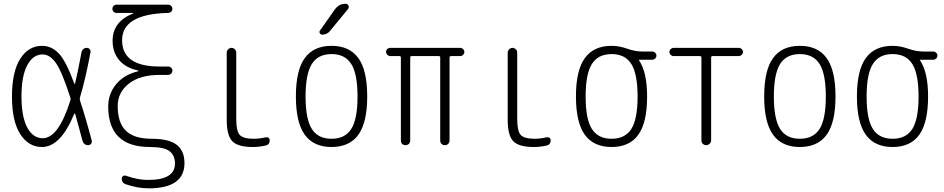

<svg xmlns="http://www.w3.org/2000/svg" viewBox="-20 -775 5040 1025"><path d="M208 -484.4Q156.2 -484.4 125.5 -426.8Q94.7 -369.1 94.7 -260.3Q94.7 -151.4 125.5 -94.2Q156.2 -37.1 208 -37.1Q292 -37.1 355.5 -238.3Q358.4 -246.1 355.5 -253.9Q311.5 -391.6 278.8 -438Q246.1 -484.4 208 -484.4ZM204.1 9.8Q132.8 9.8 88.4 -58.6Q43.9 -127 43.9 -259.8Q43.9 -391.6 87.9 -460.9Q131.8 -530.3 204.1 -530.3Q254.9 -530.3 293.5 -490.2Q332 -450.2 376 -330.1Q378.9 -324.2 380.9 -330.1Q396.5 -395.5 415 -495.1Q417 -505.9 424.8 -512.7Q432.6 -519.5 442.9 -519.5Q453.1 -519.5 459 -512.2Q464.8 -504.9 462.9 -495.1Q435.5 -348.6 407.2 -255.9Q404.3 -247.1 407.2 -238.3Q439.5 -139.6 469.7 -24.4Q471.7 -15.6 466.3 -7.8Q460.9 0 451.2 0Q426.8 0 419.9 -25.4Q391.6 -131.8 381.8 -166Q380.9 -168 378.9 -168.5Q377 -168.9 376 -167Q303.7 9.8 204.1 9.8Z M780.3 9.8Q558.6 9.8 557.6 -205.1Q557.6 -275.4 601.1 -326.7Q644.5 -377.9 717.8 -394.5Q718.8 -394.5 718.8 -397.5Q718.8 -398.4 717.8 -398.4Q650.4 -413.1 615.7 -454.6Q581.1 -496.1 581.1 -557.6Q581.1 -659.2 690.4 -703.1Q692.4 -703.1 692.4 -705.1Q692.4 -706.1 691.4 -706.1H601.6Q592.8 -706.1 586.4 -712.4Q580.1 -718.8 580.1 -728Q580.1 -737.3 586.4 -743.7Q592.8 -750 601.6 -750H877.9Q886.7 -750 893.6 -743.7Q900.4 -737.3 900.4 -728Q900.4 -718.8 893.6 -712.4Q886.7 -706.1 877.9 -706.1Q631.8 -700.2 631.8 -560.5Q631.8 -419.9 831.1 -419.9H877.9Q886.7 -419.9 893.6 -413.6Q900.4 -407.2 900.4 -397.9Q900.4 -388.7 893.6 -381.8Q886.7 -375 877.9 -375H831.1Q727.5 -375 668 -328.6Q608.4 -282.2 608.4 -209Q608.4 -119.1 652.3 -76.7Q696.3 -34.2 790 -34.2Q881.8 -34.2 923.3 -2Q964.8 30.3 964.8 95.7Q964.8 229.5 775.4 230.5Q715.8 230.5 652.3 209Q629.9 202.1 629.9 177.7Q629.9 169.9 636.7 165Q643.6 160.2 652.3 163.1Q718.8 186.5 772.5 185.5Q914.1 185.5 914.1 97.7Q914.1 54.7 885.3 32.2Q856.4 9.8 780.3 9.8Z M1330.1 9.8Q1250 9.8 1220.2 -21Q1190.4 -51.8 1190.4 -134.8V-494.1Q1190.4 -503.9 1198.2 -511.7Q1206.1 -519.5 1215.8 -519.5Q1225.6 -519.5 1233.4 -512.2Q1241.2 -504.9 1241.2 -494.1V-139.6Q1241.2 -75.2 1259.8 -54.7Q1278.3 -34.2 1335 -34.2Q1364.3 -34.2 1398.4 -42Q1406.2 -43.9 1413.1 -39.6Q1419.9 -35.2 1419.9 -27.3Q1419.9 -2.9 1398.4 2Q1363.3 9.8 1330.1 9.8Z M1855.5 -433.1Q1822.3 -486.3 1750 -486.3Q1677.7 -486.3 1644.5 -433.1Q1611.3 -379.9 1611.3 -259.8Q1611.3 -139.6 1644.5 -86.9Q1677.7 -34.2 1750 -34.2Q1822.3 -34.2 1855.5 -86.9Q1888.7 -139.6 1888.7 -259.8Q1888.7 -379.9 1855.5 -433.1ZM1893.1 -55.7Q1845.7 9.8 1750 9.8Q1654.3 9.8 1606.9 -55.7Q1559.6 -121.1 1559.6 -260.3Q1559.6 -399.4 1606.9 -464.8Q1654.3 -530.3 1750 -530.3Q1845.7 -530.3 1893.1 -464.8Q1940.4 -399.4 1940.4 -260.3Q1940.4 -121.1 1893.1 -55.7ZM1767.6 -724.6Q1789.1 -754.9 1825.2 -754.9Q1835.9 -754.9 1840.3 -745.1Q1844.7 -735.4 1837.9 -726.6L1742.2 -610.4Q1727.5 -590.8 1700.2 -589.8Q1692.4 -589.8 1687.5 -597.7Q1682.6 -605.5 1688.5 -612.3Z M2063.5 -475.6Q2054.7 -475.6 2047.9 -482.4Q2041 -489.3 2041 -498Q2041 -506.8 2047.4 -513.2Q2053.7 -519.5 2063.5 -519.5H2436.5Q2445.3 -519.5 2452.1 -513.2Q2459 -506.8 2459 -498Q2459 -489.3 2452.6 -482.4Q2446.3 -475.6 2436.5 -475.6H2388.7Q2379.9 -475.6 2379.9 -467.8V-25.4Q2379.9 -14.6 2373 -7.3Q2366.2 0 2355 0Q2343.8 0 2336.9 -6.8Q2330.1 -13.7 2330.1 -25.4V-467.8Q2330.1 -475.6 2322.3 -475.6H2178.7Q2169.9 -475.6 2169.9 -467.8V-25.4Q2169.9 -14.6 2163.1 -7.3Q2156.2 0 2145 0Q2133.8 0 2127 -6.8Q2120.1 -13.7 2120.1 -25.4V-467.8Q2120.1 -475.6 2111.3 -475.6Z M2830.1 9.8Q2750 9.8 2720.2 -21Q2690.4 -51.8 2690.4 -134.8V-494.1Q2690.4 -503.9 2698.2 -511.7Q2706.1 -519.5 2715.8 -519.5Q2725.6 -519.5 2733.4 -512.2Q2741.2 -504.9 2741.2 -494.1V-139.6Q2741.2 -75.2 2759.8 -54.7Q2778.3 -34.2 2835 -34.2Q2864.3 -34.2 2898.4 -42Q2906.2 -43.9 2913.1 -39.6Q2919.9 -35.2 2919.9 -27.3Q2919.9 -2.9 2898.4 2Q2863.3 9.8 2830.1 9.8Z M3350.6 -433.1Q3317.4 -486.3 3245.1 -486.3Q3172.9 -486.3 3139.6 -433.1Q3106.4 -379.9 3106.4 -259.8Q3106.4 -139.6 3139.6 -86.9Q3172.9 -34.2 3245.1 -34.2Q3317.4 -34.2 3350.6 -86.9Q3383.8 -139.6 3383.8 -259.8Q3383.8 -379.9 3350.6 -433.1ZM3245.1 -530.3Q3285.2 -530.3 3328.1 -515.1Q3371.1 -500 3409.2 -500H3461.9Q3470.7 -500 3477.5 -493.7Q3484.4 -487.3 3484.4 -478Q3484.4 -468.8 3477.5 -462.4Q3470.7 -456.1 3461.9 -456.1H3391.6Q3390.6 -456.1 3390.6 -455.1Q3390.6 -454.1 3391.1 -454.1Q3391.6 -454.1 3391.6 -453.1Q3434.6 -388.7 3434.6 -259.8Q3434.6 -121.1 3387.7 -55.7Q3340.8 9.8 3245.1 9.8Q3149.4 9.8 3102.1 -55.7Q3054.7 -121.1 3054.7 -260.3Q3054.7 -399.4 3102.1 -464.8Q3149.4 -530.3 3245.1 -530.3Z M3576.2 -475.6Q3567.4 -475.6 3560.5 -482.4Q3553.7 -489.3 3553.7 -498Q3553.7 -506.8 3560.5 -513.2Q3567.4 -519.5 3576.2 -519.5H3923.8Q3932.6 -519.5 3939.5 -513.2Q3946.3 -506.8 3946.3 -498Q3946.3 -489.3 3939.5 -482.4Q3932.6 -475.6 3923.8 -475.6H3784.2Q3776.4 -475.6 3776.4 -466.8V-25.4Q3776.4 -15.6 3768.6 -7.8Q3760.7 0 3750 0Q3740.2 0 3732.4 -6.8Q3724.6 -13.7 3724.6 -25.4V-466.8Q3724.6 -475.6 3715.8 -475.6Z M4355.5 -433.1Q4322.3 -486.3 4250 -486.3Q4177.7 -486.3 4144.5 -433.1Q4111.3 -379.9 4111.3 -259.8Q4111.3 -139.6 4144.5 -86.9Q4177.7 -34.2 4250 -34.2Q4322.3 -34.2 4355.5 -86.9Q4388.7 -139.6 4388.7 -259.8Q4388.7 -379.9 4355.5 -433.1ZM4393.1 -55.7Q4345.7 9.8 4250 9.8Q4154.3 9.8 4106.9 -55.7Q4059.6 -121.1 4059.6 -260.3Q4059.6 -399.4 4106.9 -464.8Q4154.3 -530.3 4250 -530.3Q4345.7 -530.3 4393.1 -464.8Q4440.4 -399.4 4440.4 -260.3Q4440.4 -121.1 4393.1 -55.7Z M4850.6 -433.1Q4817.4 -486.3 4745.1 -486.3Q4672.9 -486.3 4639.6 -433.1Q4606.4 -379.9 4606.4 -259.8Q4606.4 -139.6 4639.6 -86.9Q4672.9 -34.2 4745.1 -34.2Q4817.4 -34.2 4850.6 -86.9Q4883.8 -139.6 4883.8 -259.8Q4883.8 -379.9 4850.6 -433.1ZM4745.1 -530.3Q4785.2 -530.3 4828.1 -515.1Q4871.1 -500 4909.2 -500H4961.9Q4970.7 -500 4977.5 -493.7Q4984.4 -487.3 4984.4 -478Q4984.4 -468.8 4977.5 -462.4Q4970.7 -456.1 4961.9 -456.1H4891.6Q4890.6 -456.1 4890.6 -455.1Q4890.6 -454.1 4891.1 -454.1Q4891.6 -454.1 4891.6 -453.1Q4934.6 -388.7 4934.6 -259.8Q4934.6 -121.1 4887.7 -55.7Q4840.8 9.8 4745.1 9.8Q4649.4 9.8 4602.1 -55.7Q4554.7 -121.1 4554.7 -260.3Q4554.7 -399.4 4602.1 -464.8Q4649.4 -530.3 4745.1 -530.3Z"/></svg>

Font: Rounded-X Mgen+ 1m light
Style: Regular
Weight: 200
Designer: [Source Han Sans]
Ryoko NISHIZUKA  (kana & ideographs); Paul D. Hunt (Latin, Greek & Cyrillic); Wenlong ZHANG  (bopomofo
Version: Version 1.059.20150602